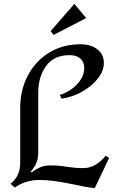

<svg xmlns="http://www.w3.org/2000/svg" viewBox="-20 -958 601 989"><path d="M515 -633Q515 -593 483.5 -553Q452 -513 401.5 -485Q351 -457 297 -450L288 -469Q342 -486 378 -525Q414 -564 414 -607Q414 -639 393.5 -656.5Q373 -674 339 -674Q257 -674 217 -617.5Q177 -561 177 -483V-173Q177 -142 167.5 -119.5Q158 -97 138 -73L143 -70Q167 -88 189 -97Q211 -106 240 -106Q280 -106 324 -99Q330 -98 355 -95Q380 -92 409 -92Q443 -92 473 -110Q503 -128 524 -156L542 -144L468 11Q421 6 360 -8Q299 -20 260.5 -25.5Q222 -31 177 -31Q148 -31 115 -21Q82 -11 57 8L34 -11Q84 -50 84 -119V-401Q84 -493 123 -568Q162 -643 232.5 -686.5Q303 -730 394 -730Q448 -730 481.5 -704Q515 -678 515 -633ZM363 -938 241 -798 256 -778 424 -865Z"/></svg>

Font: Amita
Style: Regular
Weight: 400
Designer: Eduardo Rodriguez Tunni, Modular Infotech, Brian J. Bonislawsky
Foundry: Eduardo Rodriguez Tunni, Modular Infotech, Brian J. Bonislawsky
Version: Version 1.004